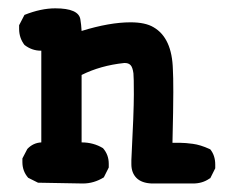

<svg xmlns="http://www.w3.org/2000/svg" viewBox="-20 -429 540 456"><path d="M173.8 -355.5Q240.2 -376 290 -376Q325.2 -376 344.7 -364.3Q388.7 -338.9 390.6 -263.7Q391.6 -248 391.6 -210.4Q391.6 -172.9 389.6 -89.8Q397.5 -89.8 408.7 -89.8Q419.9 -89.8 438 -87.4Q456.1 -85 477.5 -75.2L479.5 -74.2Q491.2 -59.6 491.2 -38.1Q491.2 -35.2 491.2 -29.3L479.5 -5.9L477.5 -4.9Q460.9 6.8 438.5 6.8H340.8Q316.4 5.9 304.2 -6.3Q292 -18.6 292 -39.1Q292 -43.9 292 -48.8Q297.9 -163.1 297.9 -204.6Q297.9 -246.1 296.9 -254.9Q294.9 -269.5 290 -274.4Q285.2 -279.3 277.3 -279.3Q275.4 -279.3 274.4 -279.3Q218.8 -273.4 173.8 -251V-90.8Q202.1 -90.8 224.6 -77.1Q238.3 -61.5 238.3 -40Q238.3 -37.1 238.3 -31.2L226.6 -7.8Q203.1 6.8 176.8 6.8L70.3 4.9L46.9 -6.8Q33.2 -22.5 33.2 -43.9Q33.2 -46.9 33.2 -52.7L44.9 -75.2Q58.6 -89.8 78.1 -90.8V-308.6Q78.1 -308.6 77.1 -308.6Q55.7 -308.6 38.1 -322.3Q25.4 -338.9 25.4 -360.4Q25.4 -363.3 25.4 -369.1L38.1 -393.6Q77.1 -409.2 111.3 -409.2Q167 -409.2 170.9 -382.8Q172.9 -371.1 173.8 -355.5Z"/></svg>

Font: JasonHandwriting2
Style: SemiBold
Weight: 600
Version: Version 1.04.7